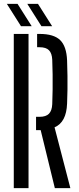

<svg xmlns="http://www.w3.org/2000/svg" viewBox="-20 -976 410 996"><path d="M264.5 0 191 -301H167V-370H185Q218.5 -370 234 -386Q249.5 -402 251 -435.5Q252.5 -473 253 -512Q253.5 -551 253 -589.8Q252.5 -628.5 251 -666Q249.5 -699.5 234.2 -715.2Q219 -731 185.5 -731H172.5V-800H185.5Q259 -800 292 -768Q325 -736 328 -662.5Q329.5 -620 330 -582.5Q330.5 -545 330 -509.8Q329.5 -474.5 328 -439Q324.5 -341.5 263 -315.5L345 0ZM51.5 0V-800H128V0ZM89 -840 15.5 -956H71L144.5 -840ZM195 -840 121.5 -956H177L250.5 -840Z"/></svg>

Font: Big Shoulders Stencil Display Thin Medium
Style: Regular
Weight: 500
Version: Version 2.001